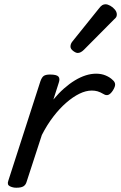

<svg xmlns="http://www.w3.org/2000/svg" viewBox="-20 -864 567 899"><path d="M56 15Q40 15 26 8Q12 1 19 -18L169 -483Q176 -503 185.5 -509Q195 -515 214 -515Q245 -515 253.5 -505.5Q262 -496 255 -476L230 -398Q254 -427 279.5 -449.5Q305 -472 330.5 -487.5Q356 -503 381 -511Q406 -519 430 -519Q455 -519 475 -510.5Q495 -502 507 -490Q518 -481 519 -470Q520 -459 509 -441Q498 -424 487.5 -420Q477 -416 466 -423Q449 -433 436.5 -436.5Q424 -440 410 -440Q382 -440 351.5 -425Q321 -410 289.5 -382.5Q258 -355 229 -317Q200 -279 176 -232L104 -11Q100 2 89.5 8.5Q79 15 56 15ZM344 -616Q335 -616 322.5 -625.5Q310 -635 310 -646Q310 -653 312.5 -659Q315 -665 320 -671L443 -824Q452 -836 459 -840Q466 -844 474 -844Q484 -844 496.5 -837Q509 -830 518 -819Q527 -808 527 -796Q527 -788 523.5 -783Q520 -778 514 -773L373 -631Q358 -616 344 -616Z"/></svg>

Font: Playwrite HR
Style: Regular
Weight: 400
Designer: Veronika Burian, José Scaglione
Foundry: TypeTogether
Version: Version 1.002